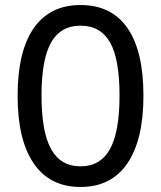

<svg xmlns="http://www.w3.org/2000/svg" viewBox="-20 -734 640 763"><path d="M300 9Q178 9 114 -84.5Q50 -178 50 -353Q50 -530 114 -622Q178 -714 300 -714Q423 -714 486.5 -622.5Q550 -531 550 -354Q550 -178 486 -84.5Q422 9 300 9ZM300 -73Q379 -73 417 -141.5Q455 -210 455 -354Q455 -500 417 -566Q379 -632 300 -632Q221 -632 183 -565Q145 -498 145 -354Q145 -210 183 -141.5Q221 -73 300 -73Z"/></svg>

Font: Chiron GoRound TC
Style: Regular
Weight: 400
Designer: Ryoko NISHIZUKA 西塚涼子 (kana, bopomofo & ideographs); Paul D. Hunt (Latin, Greek & Cyrillic); Sandoll Communications 산돌커뮤니
Foundry: Adobe
Version: Version 1.000;hotconv 1.1.1;makeotfexe 2.6.0